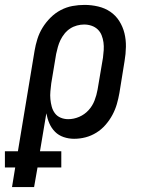

<svg xmlns="http://www.w3.org/2000/svg" viewBox="-72 -558 592 783"><path d="M-23 205 -10 125H-52V59H1L69 -351Q73 -375 80.5 -399Q88 -423 101.5 -445Q115 -467 134 -486Q153 -505 176 -517Q199 -529 223.5 -533.5Q248 -538 273 -538Q301 -538 328.5 -531.5Q356 -525 378 -510Q400 -495 414.5 -472Q429 -449 435.5 -422.5Q442 -396 441.5 -367Q441 -338 436 -309L415 -179Q411 -156 404.5 -133.5Q398 -111 386.5 -89.5Q375 -68 358.5 -49Q342 -30 321 -17Q300 -4 277 2Q254 8 230 8Q208 8 187.5 1Q167 -6 152.5 -20.5Q138 -35 129.5 -54.5Q121 -74 117 -96L91 59H178V125H81L67 205ZM206 -72Q229 -72 251 -81.5Q273 -91 289 -108.5Q305 -126 313.5 -148Q322 -170 326 -193L348 -323Q350 -338 351 -354Q352 -370 350 -385Q348 -400 342.5 -414Q337 -428 326.5 -438Q316 -448 301.5 -453Q287 -458 271 -458Q257 -458 242 -454Q227 -450 214 -441.5Q201 -433 191 -420.5Q181 -408 174.5 -394.5Q168 -381 164 -366.5Q160 -352 157 -338L137 -218Q135 -202 133.5 -185.5Q132 -169 133.5 -153.5Q135 -138 139 -123Q143 -108 152 -96Q161 -84 175.5 -78Q190 -72 206 -72Z"/></svg>

Font: Iosevka Curly Slab MdObl
Style: Regular
Weight: 500
Italic angle: -9°
Monospace: yes
Designer: Belleve Invis
Foundry: Belleve Invis
Version: Version 11.0.0; ttfautohint (v1.8.3)